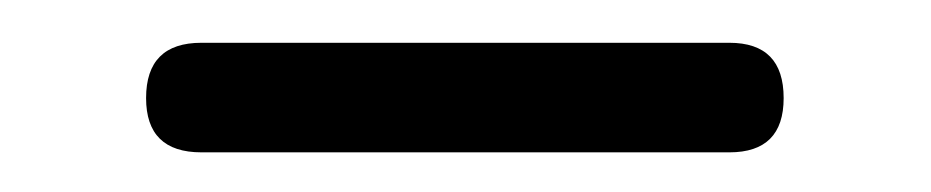

<svg xmlns="http://www.w3.org/2000/svg" viewBox="-20 -652 446 92"><path d="M76.5 -579Q50 -579 50 -605Q50 -631.5 76.5 -631.5H329.5Q355.5 -631.5 355.5 -605Q355.5 -579 329.5 -579Z"/></svg>

Font: Jura Light
Style: Regular
Weight: 400
Version: Version 5.106